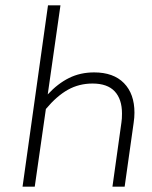

<svg xmlns="http://www.w3.org/2000/svg" viewBox="-20 -704 572 724"><path d="M487 -279Q487 -261 484 -241L450 0H404L438 -243Q440 -255 440 -276Q440 -330 412.5 -359.5Q385 -389 329 -389Q278 -389 236 -365.5Q194 -342 153 -293L111 0H65L161 -684H208L160 -348Q198 -389 240.5 -410Q283 -431 335 -431Q408 -431 447.5 -390.5Q487 -350 487 -279Z"/></svg>

Font: Fira Sans Condensed ExtraLight
Style: Italic
Weight: 275
Width: 3
Italic angle: -8°
Designer: Carrois Corporate & Edenspiekermann AG
Foundry: Carrois Corporate GbR & Edenspiekermann AG
Version: Version 4.203